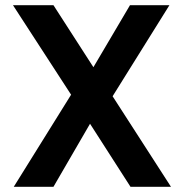

<svg xmlns="http://www.w3.org/2000/svg" viewBox="-20 -720 709 740"><path d="M33 0 254 -355 30 -700H186L340 -461L481 -700H633L414 -349L639 0H483L327 -243L186 0Z"/></svg>

Font: DM Sans 18pt
Style: Bold
Weight: 700
Designer: Colophon Foundry, Jonny Pinhorn
Foundry: Colophon Foundry
Version: Version 4.004;gftools[0.9.30]